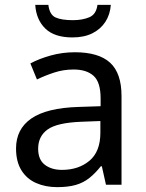

<svg xmlns="http://www.w3.org/2000/svg" viewBox="-20 -760 601 790"><path d="M288 -545Q386 -545 433 -502Q480 -459 480 -365V0H416L399 -76H395Q372 -47 347.5 -27.5Q323 -8 291.5 1Q260 10 215 10Q167 10 128.5 -7Q90 -24 68 -59.5Q46 -95 46 -149Q46 -229 109 -272.5Q172 -316 303 -320L394 -323V-355Q394 -422 365 -448Q336 -474 283 -474Q241 -474 203 -461.5Q165 -449 132 -433L105 -499Q140 -518 188 -531.5Q236 -545 288 -545ZM314 -259Q214 -255 175.5 -227Q137 -199 137 -148Q137 -103 164.5 -82Q192 -61 235 -61Q303 -61 348 -98.5Q393 -136 393 -214V-262ZM436 -740Q433 -700 413.5 -670Q394 -640 360 -623Q326 -606 278 -606Q204 -606 166.5 -642.5Q129 -679 125 -740H179Q184 -699 209 -688Q234 -677 280 -677Q319 -677 347.5 -689Q376 -701 381 -740Z"/></svg>

Font: Noto Sans Khmer
Style: Regular
Weight: 400
Designer: Danh Hong and the Monotype Design Team
Foundry: Monotype Imaging Inc.
Version: Version 2.003